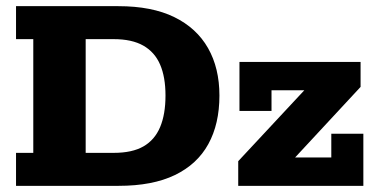

<svg xmlns="http://www.w3.org/2000/svg" viewBox="-20 -603 1219 623"><path d="M32 0V-107H88V-476H32V-583H364Q473 -583 545.5 -547.5Q618 -512 655 -447Q692 -382 692 -293Q692 -201 656 -135.5Q620 -70 547.5 -35Q475 0 365 0ZM258 -107H349Q409 -107 445.5 -128Q482 -149 499.5 -190.5Q517 -232 517 -293Q517 -353 499.5 -393.5Q482 -434 445 -455Q408 -476 349 -476H258ZM753 0V-80L999 -344L1017 -310H861V-243H757V-402H1150V-321L905 -57L885 -92H1055V-169H1159V0Z"/></svg>

Font: Rokkitt ExtraBold
Style: Regular
Weight: 800
Version: Version 3.103